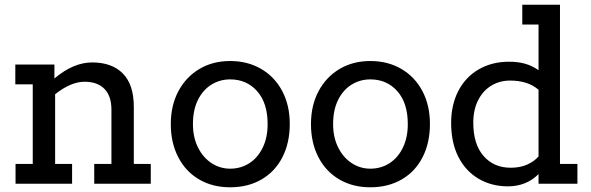

<svg xmlns="http://www.w3.org/2000/svg" viewBox="-20 -780 2509 815"><path d="M620 -84V0H380V-84H453V-315Q453 -372 423.5 -402.5Q394 -433 339 -433Q281 -433 214 -380V-84H286V0H46V-84H119V-422H45V-506H211V-447Q292 -515 371 -515Q455 -515 501.5 -468Q548 -421 548 -326V-84Z M705 -253Q705 -332 737 -392.5Q769 -453 826 -487Q883 -521 957 -521Q1031 -521 1088.5 -487.5Q1146 -454 1178 -393.5Q1210 -333 1210 -254Q1210 -174 1179 -113Q1148 -52 1090.5 -18.5Q1033 15 957 15Q882 15 825 -18.5Q768 -52 736.5 -113Q705 -174 705 -253ZM1116 -253Q1116 -343 1071.5 -393Q1027 -443 957 -443Q913 -443 877 -420.5Q841 -398 820 -355.5Q799 -313 799 -253Q799 -197 820.5 -154Q842 -111 878 -87.5Q914 -64 957 -64Q1002 -64 1038 -87Q1074 -110 1095 -153Q1116 -196 1116 -253Z M1300 -253Q1300 -332 1332 -392.5Q1364 -453 1421 -487Q1478 -521 1552 -521Q1626 -521 1683.5 -487.5Q1741 -454 1773 -393.5Q1805 -333 1805 -254Q1805 -174 1774 -113Q1743 -52 1685.5 -18.5Q1628 15 1552 15Q1477 15 1420 -18.5Q1363 -52 1331.5 -113Q1300 -174 1300 -253ZM1711 -253Q1711 -343 1666.5 -393Q1622 -443 1552 -443Q1508 -443 1472 -420.5Q1436 -398 1415 -355.5Q1394 -313 1394 -253Q1394 -197 1415.5 -154Q1437 -111 1473 -87.5Q1509 -64 1552 -64Q1597 -64 1633 -87Q1669 -110 1690 -153Q1711 -196 1711 -253Z M2431 -84V0H2266V-41Q2214 11 2136 11Q2067 11 2012 -21Q1957 -53 1926 -113.5Q1895 -174 1895 -258Q1895 -335 1925.5 -394Q1956 -453 2012 -485.5Q2068 -518 2141 -518Q2179 -518 2209 -509.5Q2239 -501 2266 -482V-676H2197V-760H2357V-84ZM2266 -116V-399Q2221 -438 2145 -438Q2101 -438 2065.5 -416.5Q2030 -395 2009.5 -354.5Q1989 -314 1989 -259Q1989 -168 2032.5 -118Q2076 -68 2148 -68Q2188 -68 2218 -81.5Q2248 -95 2266 -116Z"/></svg>

Font: Arvo
Style: Regular
Weight: 400
Designer: Anton Koovit (Cyrillic Expansion: Cyreal)
Foundry: Anton Koovit, Yassin Baggar
Version: Version 3.000